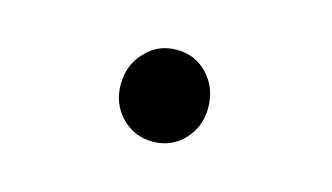

<svg xmlns="http://www.w3.org/2000/svg" viewBox="-39 -566 671 388"><g transform="rotate(15 296.0 -372.0)"><path d="M294 -276Q255 -276 228.5 -303.5Q202 -331 202 -371Q202 -413 229 -440Q254 -468 294 -468Q333 -468 359 -440Q385 -412 385 -371Q385 -331 359 -303.5Q333 -276 294 -276Z"/></g></svg>

Font: GenSenRounded JP B
Style: Regular
Weight: 700
Version: Version 1.501;PS 1;hotconv 16.6.51;makeotf.lib2.5.65220